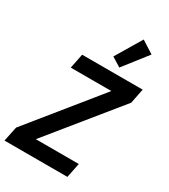

<svg xmlns="http://www.w3.org/2000/svg" viewBox="-246 -1077 1042 1184"><g transform="rotate(30 275.5 -484.5)"><path d="M433 0H-15L7 -105L403 -594H114L135 -698H566L545 -593L148 -104H454ZM373 -744 307 -785 417 -969 505 -913Z"/></g></svg>

Font: IBM Plex Sans Condensed SemiBold
Style: Italic
Weight: 600
Width: 3
Italic angle: -11°
Designer: Mike Abbink, Paul van der Laan, Pieter van Rosmalen
Foundry: Bold Monday
Version: Version 1.3